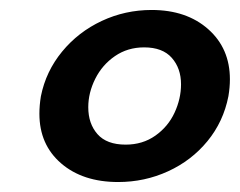

<svg xmlns="http://www.w3.org/2000/svg" viewBox="-20 -710 481 385"><path d="M59 -482Q59 -499 62 -517Q72 -567 104.5 -606.5Q137 -646 184 -668Q231 -690 284 -690Q354 -690 397.5 -651.5Q441 -613 441 -551Q441 -535 438 -517Q428 -466 396 -427Q364 -388 317 -366.5Q270 -345 217 -345Q146 -345 102.5 -382.5Q59 -420 59 -482ZM232 -420Q266 -420 291.5 -438Q317 -456 330 -484Q343 -512 343 -541Q343 -573 324.5 -594Q306 -615 269 -615Q236 -615 210.5 -597.5Q185 -580 171 -552Q157 -524 157 -495Q157 -462 175.5 -441Q194 -420 232 -420Z"/></svg>

Font: Teachers SemiBold
Style: Italic
Weight: 600
Designer: Alfredo Marco Pradil & Chank Diesel
Version: Version 0.009